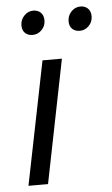

<svg xmlns="http://www.w3.org/2000/svg" viewBox="-51 -719 438 754"><g transform="rotate(-5 168.0 -342.0)"><path d="M30.5 0 128.3 -486H204.8L107.6 0ZM98.5 -588.8Q80.6 -588.8 69.2 -599.4Q57.8 -610.1 57.8 -629.5Q57.8 -652 73 -667.8Q88.1 -683.7 108.9 -683.7Q126.8 -683.7 138.2 -672.8Q149.7 -661.9 149.7 -641.7Q149.7 -619.7 134.5 -604.2Q119.4 -588.8 98.5 -588.8ZM284.4 -588.8Q266.5 -588.8 255.1 -599.4Q243.7 -610.1 243.7 -629.5Q243.7 -652 258.8 -667.8Q274 -683.7 294.8 -683.7Q312.7 -683.7 324.1 -672.8Q335.5 -661.9 335.5 -641.7Q335.5 -619.7 320.4 -604.2Q305.2 -588.8 284.4 -588.8Z"/></g></svg>

Font: Source Sans 3
Style: Italic
Weight: 200
Italic angle: -11°
Designer: Paul D. Hunt
Foundry: Adobe
Version: Version 3.046;hotconv 1.0.118;makeotfexe 2.5.65603